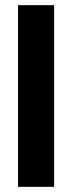

<svg xmlns="http://www.w3.org/2000/svg" viewBox="-20 -725 280 745"><path d="M50 0V-705H190V0Z"/></svg>

Font: DM Sans 36pt ExtraBold
Style: Regular
Weight: 800
Designer: Colophon Foundry, Jonny Pinhorn
Foundry: Colophon Foundry
Version: Version 4.004;gftools[0.9.30]